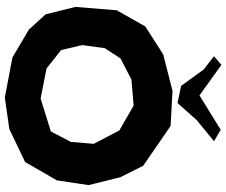

<svg xmlns="http://www.w3.org/2000/svg" viewBox="-90 -828 927 786"><g transform="rotate(90 373.0 -435.5)"><path d="M413.1 -519.5 514.6 -460.9 569.3 -356.4 561.5 -262.7 518.6 -180.7 383.8 -138.7 260.7 -163.1 185.5 -222.7 165 -309.6 177.7 -401.4 219.7 -465.8 306.6 -510.7ZM203.1 -640.6 88.9 -567.4 22.5 -450.2 8.8 -281.2 39.1 -159.2 101.6 -90.8 215.8 -23.4 379.9 7.8 508.8 -10.7 643.6 -75.2 718.8 -205.1 738.3 -335 706.1 -464.8 659.2 -558.6 496.1 -670.9 352.5 -678.7ZM210.9 -848.6 265.6 -805.7 332 -713.9 402.3 -699.2 472.7 -778.3 558.6 -848.6 511.7 -876 371.1 -789.1 246.1 -878.9Z"/></g></svg>

Font: MaokenAssortedSans-TC
Style: Regular
Weight: 500
Version: Version 0.83